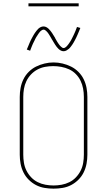

<svg xmlns="http://www.w3.org/2000/svg" viewBox="-20 -1119 640 1147"><path d="M300 8Q273 8 246 3.5Q219 -1 195 -13.5Q171 -26 151.5 -45.5Q132 -65 120 -89.5Q108 -114 103 -141Q98 -168 98 -195V-540Q98 -567 103 -594Q108 -621 120 -645.5Q132 -670 151.5 -689.5Q171 -709 195 -721Q219 -733 246 -739.5Q273 -746 300 -746Q327 -746 354 -739.5Q381 -733 405 -721Q429 -709 448.5 -689.5Q468 -670 480 -645.5Q492 -621 497 -594Q502 -567 502 -540V-195Q502 -168 497 -141Q492 -114 480 -89.5Q468 -65 448.5 -45.5Q429 -26 405 -13.5Q381 -1 354 3.5Q327 8 300 8ZM300 -11Q324 -11 348.5 -15.5Q373 -20 395 -31Q417 -42 434 -60Q451 -78 462 -100Q473 -122 477 -146.5Q481 -171 481 -195V-540Q481 -565 476.5 -589.5Q472 -614 461.5 -636Q451 -658 433.5 -676Q416 -694 393.5 -704.5Q371 -715 346.5 -719.5Q322 -724 298 -724Q273 -724 249 -719.5Q225 -715 203.5 -703.5Q182 -692 165 -674Q148 -656 137.5 -634Q127 -612 123 -588Q119 -564 119 -540V-195Q119 -171 123 -146.5Q127 -122 138 -100Q149 -78 166 -60Q183 -42 205 -31Q227 -20 251.5 -15.5Q276 -11 300 -11ZM360 -813Q351 -813 343.5 -817Q336 -821 330 -826.5Q324 -832 319 -838.5Q314 -845 309.5 -852Q305 -859 300.5 -866.5Q296 -874 292 -881L291 -882Q289 -886 286 -891Q283 -896 280.5 -900.5Q278 -905 275 -909.5Q272 -914 269.5 -918Q267 -922 264 -925.5Q261 -929 257 -933Q253 -937 249 -939.5Q245 -942 240 -942Q236 -942 231.5 -939.5Q227 -937 224 -934.5Q221 -932 218 -928.5Q215 -925 211.5 -920Q208 -915 206.5 -912.5Q205 -910 203 -907Q201 -904 199 -901Q197 -898 195 -894.5Q193 -891 191 -887Q189 -883 187 -878.5Q185 -874 182.5 -869.5Q180 -865 178 -860.5Q176 -856 173.5 -850.5Q171 -845 169 -839.5Q167 -834 164.5 -828Q162 -822 160 -816L140 -823Q145 -834 149 -844Q153 -854 157 -863.5Q161 -873 165 -881Q169 -889 173 -896Q177 -903 180.5 -909.5Q184 -916 188 -921.5Q192 -927 197.5 -934.5Q203 -942 209 -947.5Q215 -953 223 -957Q231 -961 240 -961Q249 -961 256.5 -957Q264 -953 270 -947.5Q276 -942 281 -935.5Q286 -929 291 -922Q296 -915 300 -907.5Q304 -900 309 -893V-892Q311 -888 314 -883Q317 -878 319.5 -873.5Q322 -869 325 -864.5Q328 -860 330.5 -856.5Q333 -853 336 -849Q339 -845 343 -841.5Q347 -838 351 -835Q355 -832 360 -832Q364 -832 368.5 -834.5Q373 -837 376 -840Q379 -843 382 -846.5Q385 -850 388.5 -854.5Q392 -859 393.5 -861.5Q395 -864 397 -867Q399 -870 401 -873Q403 -876 405 -880Q407 -884 409 -887.5Q411 -891 413 -895.5Q415 -900 417.5 -904.5Q420 -909 422 -914Q424 -919 426.5 -924Q429 -929 431 -934.5Q433 -940 435.5 -946Q438 -952 440 -958L460 -952Q455 -940 451 -930Q447 -920 443 -911Q439 -902 435 -893.5Q431 -885 427 -878Q423 -871 419.5 -864.5Q416 -858 412 -852.5Q408 -847 402.5 -839.5Q397 -832 391 -827Q385 -822 377 -817.5Q369 -813 360 -813ZM150 -1081V-1099H450V-1081Z"/></svg>

Font: Iosevka Curly Slab ThEx
Style: Regular
Weight: 100
Width: 7
Monospace: yes
Designer: Belleve Invis
Foundry: Belleve Invis
Version: Version 11.1.0; ttfautohint (v1.8.3)